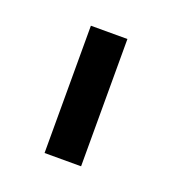

<svg xmlns="http://www.w3.org/2000/svg" viewBox="-60 -738 292 326"><g transform="rotate(20 86.0 -575.0)"><path d="M53 -690H119V-460H53Z"/></g></svg>

Font: D-DIN
Style: Regular
Weight: 400
Designer: Charles Nix
Foundry: Datto Inc.
Version: Version 1.00